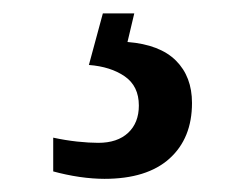

<svg xmlns="http://www.w3.org/2000/svg" viewBox="-20 -29 373 289"><path d="M269 126Q269 179.2 235.1 209.7Q201.2 240.2 137.2 240.2Q129.4 240.2 119.6 239.5Q109.9 238.8 99.6 237.3Q89.4 235.8 79.1 233.6Q68.8 231.4 60.1 229V178.2Q78.1 182.1 96.2 184.1Q114.3 186 127.9 186Q156.7 186 172.9 170.9Q189 155.8 189 129.9Q189 100.6 167.7 85.9Q146.5 71.3 113.8 68.8L134.8 -8.8H182.1L171.9 34.2Q220.7 38.1 244.9 62.3Q269 86.4 269 126Z"/></svg>

Font: Gandom FD
Style: FD
Weight: 400
Foundry: DejaVu fonts team - Redesigned by Saber Rastikerdar - Based on Samim Font
Version: Version 0.6